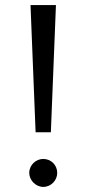

<svg xmlns="http://www.w3.org/2000/svg" viewBox="-20 -720 340 755"><path d="M100 -700 120 -200H180L200 -700ZM95 -40C95 -11 121 15 150 15C181 15 205 -11 205 -40C205 -71 181 -95 150 -95C121 -95 95 -71 95 -40Z"/></svg>

Font: Jost
Style: Regular
Weight: 400
Version: Version 3.710